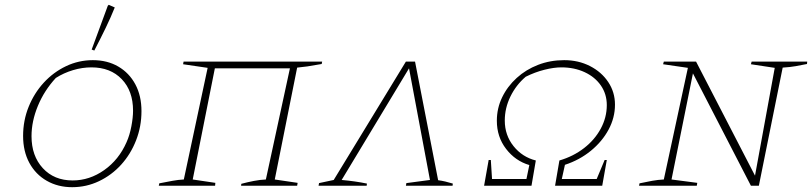

<svg xmlns="http://www.w3.org/2000/svg" viewBox="-20 -772 3375 798"><path d="M280 6Q221 6 174.5 -20.5Q128 -47 102 -95Q76 -143 76 -207Q76 -271 99 -328Q122 -385 162 -428.5Q202 -472 254.5 -497Q307 -522 366 -522Q426 -522 471.5 -495.5Q517 -469 542.5 -421.5Q568 -374 568 -310Q568 -246 545.5 -188.5Q523 -131 483.5 -87.5Q444 -44 391.5 -19Q339 6 280 6ZM282 -22Q352 -22 413 -65Q474 -108 506 -181Q519 -210 526 -247Q533 -284 533 -312Q533 -394 486 -443Q439 -492 360 -492Q322 -492 283.5 -480.5Q245 -469 212 -448Q164 -396 137.5 -332Q111 -268 111 -206Q111 -124 158 -73Q205 -22 282 -22ZM372 -562 361 -566 428 -748 432 -752 457 -741Q441 -701 419.5 -656.5Q398 -612 372 -562Z M873 -488 781 -26 875 -12 874 0H640L642 -10Q672 -16 697 -20.5Q722 -25 744 -26L843 -490L741 -505L743 -516H1319L1317 -506Q1278 -499 1257.5 -496Q1237 -493 1215 -491L1122 -26L1217 -12L1215 0H982L983 -8Q1009 -15 1035 -20Q1061 -25 1085 -26L1185 -488Z M1705 -516 1801 -23Q1816 -21 1831 -17.5Q1846 -14 1862 -9L1861 0H1667L1669 -11L1767 -24L1680 -488L1400 -24Q1457 -19 1505 -9L1504 0H1304L1306 -11L1367 -24L1667 -516Z M1992 0 2011 -107H2020L2025 -28H2168L2180 -86Q2122 -103 2083.5 -153Q2045 -203 2045 -270Q2045 -322 2067 -367.5Q2089 -413 2127.5 -448Q2166 -483 2216.5 -502.5Q2267 -522 2325 -522Q2384 -522 2432 -497.5Q2480 -473 2508 -431Q2536 -389 2536 -337Q2536 -283 2509.5 -233.5Q2483 -184 2436 -145.5Q2389 -107 2328 -87L2315 -28H2460L2493 -107H2502L2483 0H2287L2305 -105Q2363 -122 2407.5 -156.5Q2452 -191 2477 -237.5Q2502 -284 2502 -335Q2502 -381 2477.5 -416.5Q2453 -452 2410 -472Q2367 -492 2313 -492Q2282 -492 2242.5 -482Q2203 -472 2165 -453Q2125 -419 2101.5 -371Q2078 -323 2078 -271Q2078 -210 2114.5 -164.5Q2151 -119 2207 -105L2189 0Z M3104 -516H3335L3334 -506Q3309 -501 3287 -497Q3265 -493 3233 -491L3134 0H3101L2860 -467L2771 -26L2878 -12L2876 0H2636L2638 -10Q2665 -16 2690.5 -20.5Q2716 -25 2739 -26L2839 -490L2736 -505L2739 -516H2873L3118 -42L3200 -490L3101 -505Z"/></svg>

Font: Piazzolla SC Thin
Style: Italic
Weight: 100
Italic angle: -11.3°
Designer: Juan Pablo del Peral
Foundry: Huerta Tipografica
Version: Version 1.330